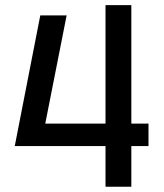

<svg xmlns="http://www.w3.org/2000/svg" viewBox="-20 -713 626 733"><path d="M35.2 -155.3 36.6 -156.7 133.8 -654.3H234.4L152.8 -241.2H382.8V-693.4H481.4V-241.2H546.9V-155.3H481.4V0H382.8V-155.3Z"/></svg>

Font: Caskaydia Cove
Style: Regular
Weight: 400
Monospace: yes
Designer: Aaron Bell
Foundry: Saja Typeworks
Version: Version 4.300; ttfautohint (v1.8.3)